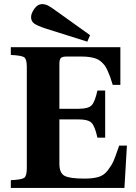

<svg xmlns="http://www.w3.org/2000/svg" viewBox="-20 -924 669 944"><path d="M33.2 0V-38.1Q86.4 -40.5 99.1 -49.8Q111.8 -59.1 111.8 -97.2V-595.2Q111.8 -633.3 99.1 -642.3Q86.4 -651.4 33.2 -653.8V-691.9H571.8V-506.8H534.2Q526.9 -531.2 521.5 -546.1Q516.1 -561 508.5 -577.6Q501 -594.2 493.7 -603.5Q486.3 -612.8 475.6 -622.1Q464.8 -631.3 451.7 -636Q438.5 -640.6 421.1 -643.3Q403.8 -646 381.8 -646H307.1Q286.1 -646 279.1 -638.7Q272 -631.3 272 -609.9V-389.2H367.2Q413.6 -389.2 430.2 -406Q446.8 -422.9 459 -479H497.1V-247.1H459Q446.8 -303.2 430.2 -320.1Q413.6 -336.9 367.2 -336.9H272V-119.1Q272 -73.2 297.4 -59.6Q322.8 -45.9 395 -45.9Q437.5 -45.9 464.6 -54Q491.7 -62 510.7 -87.4Q529.8 -112.8 538.3 -132.6Q546.9 -152.3 564 -202.6Q564.5 -203.6 564.7 -204.3Q564.9 -205.1 565.2 -206.1Q565.4 -207 565.9 -208H604L591.8 0ZM132.8 -839.8Q132.8 -857.9 148.9 -880.9Q165 -903.8 187 -903.8Q200.7 -903.8 214.4 -897.5Q228 -891.1 251 -874L422.9 -751L409.2 -719.2L206.1 -783.2Q164.1 -796.9 148.4 -808.1Q132.8 -819.3 132.8 -839.8Z"/></svg>

Font: Linguistics Pro
Style: Bold
Weight: 700
Designer: Stefan Peev, Context Ltd
Foundry: Stefan Peev, Context Ltd
Version: Version 001.000